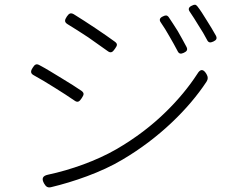

<svg xmlns="http://www.w3.org/2000/svg" viewBox="-20 -788 1020 822"><path d="M705 -633C718 -611 730 -589 740 -570C746 -557 754 -556 767 -562C780 -568 785 -575 778 -588C767 -609 754 -632 741 -655C727 -677 713 -699 702 -715C695 -724 688 -723 678 -718C664 -712 660 -703 669 -691C681 -674 693 -654 705 -633ZM865 -701C851 -724 837 -746 825 -761C818 -770 812 -769 802 -764C788 -758 784 -749 793 -737C805 -720 817 -700 830 -679C844 -658 856 -637 866 -618C872 -605 880 -604 893 -610C906 -616 911 -623 904 -636C893 -656 879 -679 865 -701ZM358 -628C388 -607 418 -586 440 -570C454 -559 462 -564 472 -579C482 -593 485 -600 471 -610C451 -625 420 -646 389 -667C356 -689 322 -711 296 -727C282 -735 275 -730 266 -717C256 -702 255 -693 270 -684C295 -669 326 -649 358 -628ZM717 -265C775 -320 825 -379 864 -438C871 -449 871 -459 864 -471C851 -493 838 -494 825 -472C788 -415 743 -361 691 -310C630 -250 559 -196 478 -149C393 -100 284 -61 185 -40C162 -35 157 -23 169 -2C177 12 185 17 200 13C292 -9 414 -50 505 -105C583 -151 655 -206 717 -265ZM244 -453C211 -473 176 -495 149 -509C135 -517 128 -511 120 -498C110 -483 110 -473 126 -465C151 -451 184 -432 215 -412C246 -393 276 -373 298 -358C313 -347 320 -353 330 -368C339 -382 342 -389 329 -399C309 -413 277 -433 244 -453Z"/></svg>

Font: GenSenRounded2 TW L
Style: Regular
Weight: 300
Version: Version 2.100;PS 2.1;hotconv 16.6.51;makeotf.lib2.5.65220 DE